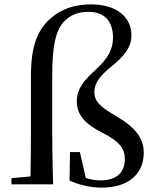

<svg xmlns="http://www.w3.org/2000/svg" viewBox="-20 -840 708 875"><path d="M118 0H222C220 -76 218 -154 218 -230V-493C218 -631 233 -696 269 -739C299 -772 336 -786 384 -786C462 -786 495 -736 495 -669C495 -611 468 -571 419 -525C367 -478 330 -438 330 -378C330 -309 378 -270 447 -235C527 -194 549 -161 549 -115C549 -58 515 -18 439 -18C413 -18 392 -22 371 -29L344 -147H299L297 -17C344 4 393 15 444 15C567 15 635 -49 635 -143C635 -208 602 -257 504 -314C436 -354 410 -378 410 -421C410 -460 435 -494 484 -534C544 -582 579 -623 579 -679C579 -760 514 -820 395 -820C325 -820 261 -802 208 -754C151 -702 121 -631 121 -493V-230C121 -166 120 -101 119 -36L32 -28V0Z"/></svg>

Font: Source Han Serif SC Medium
Style: Regular
Weight: 500
Designer: Ryoko NISHIZUKA 西塚涼子 (kana & ideographs); Frank Grießhammer (Latin, Greek & Cyrillic); Wenlong ZHANG 张文龙 (bopomofo); San
Foundry: Adobe
Version: Version 2.003;hotconv 1.1.1;makeotfexe 2.6.0